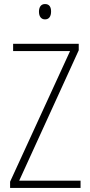

<svg xmlns="http://www.w3.org/2000/svg" viewBox="-20 -931 445 951"><path d="M203 -911C181 -911 173 -893 173 -873C173 -851 183 -835 203 -835C223 -835 233 -850 233 -874C233 -894 226 -911 203 -911ZM379 0V-36H75L370 -682V-714H45V-678H327L30 -31V0Z"/></svg>

Font: Noto Sans Devanagari Condensed ExtraLight
Style: Regular
Weight: 200
Width: 3
Designer: Jelle Bosma - Monotype Design Team
Foundry: Monotype Imaging Inc.
Version: Version 2.004